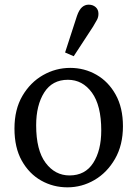

<svg xmlns="http://www.w3.org/2000/svg" viewBox="-20 -790 589 823"><path d="M269 13Q208 13 156.5 -16Q105 -45 73.5 -101Q42 -157 42 -239Q42 -321 76 -379Q110 -437 164.5 -468Q219 -499 281 -499Q342 -499 393.5 -469.5Q445 -440 476 -384Q507 -328 507 -249Q507 -168 473 -109Q439 -50 385 -18.5Q331 13 269 13ZM278 -38Q345 -38 379.5 -91.5Q414 -145 414 -231Q414 -338 374 -393Q334 -448 271 -448Q204 -448 169.5 -393.5Q135 -339 135 -253Q135 -146 175.5 -92Q216 -38 278 -38ZM259 -565 310 -722Q319 -748 331.5 -759Q344 -770 360 -770Q378 -770 390 -759.5Q402 -749 402 -731Q402 -717 396 -705.5Q390 -694 379 -676L296 -549Z"/></svg>

Font: Source Serif 4 SmText
Style: Regular
Weight: 400
Designer: Frank Grießhammer
Foundry: Adobe
Version: Version 4.005;hotconv 1.1.0;makeotfexe 2.6.0